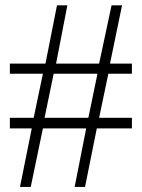

<svg xmlns="http://www.w3.org/2000/svg" viewBox="-20 -698 540 732"><path d="M184.6 -417 149.9 -249H316.9L351.6 -417ZM349.1 -208.5 304.2 14.6H264.6L308.6 -208.5H143.6L97.2 14.6H56.2L101.1 -208.5H17.6V-249H108.4L143.6 -417H17.6V-455.6H153.3L197.3 -677.7H236.8L193.8 -455.6H357.9L405.3 -677.7H445.3L399.4 -455.6H482.9V-417H393.1L357.9 -249H482.9V-208.5Z"/></svg>

Font: Doulos SIL Viet
Style: Regular
Weight: 400
Designer: Walt Agee, Victor Gaultney, Peter Martin, Debbi Hosken, Becca Hirsbrunner
Foundry: SIL International
Version: Version 5.000